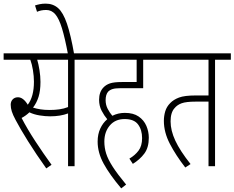

<svg xmlns="http://www.w3.org/2000/svg" viewBox="-20 -916 1292 1058"><path d="M391 -587V0H355V-291Q313 -275 256 -275Q229 -275 198 -280Q167 -285 142 -297Q122 -278 99 -266Q130 -206 174.5 -138Q219 -70 264 -8L235 12Q178 -68 134 -138.5Q90 -209 66 -255Q51 -283 45 -302Q39 -321 39 -339Q39 -357 50 -368.5Q61 -380 79 -380Q108 -380 133 -339Q167 -383 167 -466Q167 -496 161.5 -529.5Q156 -563 147 -587H0V-622H478V-587ZM254 -310Q282 -310 307 -313.5Q332 -317 355 -326V-587H185Q192 -564 197.5 -530Q203 -496 203 -465Q203 -416 192.5 -382.5Q182 -349 162 -323Q181 -317 203 -313.5Q225 -310 254 -310Z M355 -615Q338 -706 321.5 -760Q305 -814 284.5 -837.5Q264 -861 235 -861Q220 -861 207.5 -858.5Q195 -856 184 -851L173 -886Q185 -890 199.5 -893Q214 -896 232 -896Q272 -896 300 -871.5Q328 -847 349 -785.5Q370 -724 389 -615Z M693 -42Q724 -60 743.5 -86Q763 -112 763 -155Q763 -200 741 -230Q719 -260 667 -260Q615 -260 585 -224.5Q555 -189 555 -136Q555 -102 565 -70Q575 -38 601 2.5Q627 43 675 101L648 122Q584 46 551 -14.5Q518 -75 518 -136Q518 -176 532.5 -207.5Q547 -239 571 -259Q554 -279 540 -306Q526 -333 526 -366Q526 -409 550 -434Q564 -449 586 -456.5Q608 -464 652 -464H733V-587H466V-622H855V-587H769V-430H644Q616 -430 601 -425.5Q586 -421 576 -411Q562 -395 562 -364Q562 -338 573.5 -316Q585 -294 599 -278Q631 -294 668 -294Q715 -294 744 -274Q773 -254 786.5 -222.5Q800 -191 800 -157Q800 -103 775.5 -70Q751 -37 712 -13Z M1165 -587V0H1129V-356H1058Q1006 -356 981 -347Q956 -338 941 -319Q931 -308 925.5 -290Q920 -272 920 -247Q920 -197 946 -141Q972 -85 1030 -12L1001 7Q949 -60 916 -123.5Q883 -187 883 -250Q883 -277 890.5 -302.5Q898 -328 918 -348Q936 -367 966.5 -378.5Q997 -390 1058 -390H1129V-587H843V-622H1252V-587Z"/></svg>

Font: Noto Sans Devanagari ExtraCondensed ExtraLight
Style: Regular
Weight: 200
Width: 2
Designer: Jelle Bosma - Monotype Design Team
Foundry: Monotype Imaging Inc.
Version: Version 2.004; ttfautohint (v1.8.4.7-5d5b)